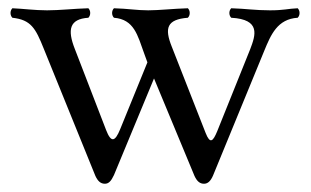

<svg xmlns="http://www.w3.org/2000/svg" viewBox="-20 -434 753 465"><path d="M194 -391C200 -397 200 -408 194 -414C159 -413 124.7 -409 94 -409C64.3 -409 35 -413 10 -414C4 -408 4 -397 10 -391C55 -386 66 -366 86 -316L211 -8C217 5 224 11 234 11C243 11 249 5 256 -10L353 -244L451 -8C457 5 464 11 474 11C483 11 490 5 496 -9L620 -311C636 -350 652 -388 701 -391C707 -397 707 -408 701 -414C677 -413 668 -409 634 -409C598 -409 575 -413 540 -414C534 -408 534 -397 540 -391C612 -387 599 -349 586 -315L506 -116C496 -92 489 -84 478 -112L396 -321C378 -366 384 -387 435 -391C441 -397 441 -408 435 -414C400 -413 365 -409 339 -409C311 -409 291 -413 256 -414C250 -408 250 -397 256 -391C305 -387 313.2 -348.5 329 -305L337 -283L271 -121C258.5 -90.2 249 -88 237 -119L161 -316C143 -362 148 -388 194 -391Z"/></svg>

Font: Libertinus Serif Display
Style: Regular
Weight: 400
Designer: Philipp H. Poll
Foundry: Khaled Hosny
Version: Version 6.1